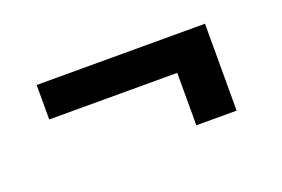

<svg xmlns="http://www.w3.org/2000/svg" viewBox="-45 -507 641 437"><g transform="rotate(-20 275.5 -288.0)"><path d="M469.2 -182.6H371.6V-309.6H61.5V-393.1H469.2Z"/></g></svg>

Font: RobotoInd
Style: Bold
Weight: 700
Designer: Google
Version: Version 2.001150; 2014